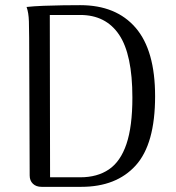

<svg xmlns="http://www.w3.org/2000/svg" viewBox="-20 -724 681 744"><path d="M141 0Q120 0 107.5 -12Q95 -24 95 -44L93 -577Q93 -607 92 -641Q91 -675 83 -697Q110 -700 148 -701.5Q186 -703 224.5 -703.5Q263 -704 291 -704Q430 -704 505.5 -616.5Q581 -529 581 -351Q581 -166 506 -83Q431 0 295 0ZM174 -37H291Q357 -37 402 -67.5Q447 -98 470 -166Q493 -234 493 -346Q493 -513 441.5 -589.5Q390 -666 291 -666H173Z"/></svg>

Font: Arima
Style: Regular
Weight: 400
Designer: Joana Correia and Natanael Gama
Foundry: NDISCOVER
Version: Version 1.101;gftools[0.9.23]